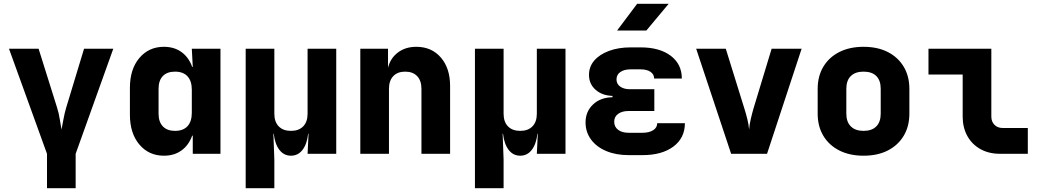

<svg xmlns="http://www.w3.org/2000/svg" viewBox="-20 -805 5440 1005"><path d="M226 180V0L27 -550H182L279 -241Q288 -213 293 -180Q298 -147 302 -127Q306 -147 312 -180Q318 -213 326 -240L420 -550H573L376 0V180Z M838 10Q759 10 709.5 -48.5Q660 -107 660 -205V-345Q660 -443 709.5 -501.5Q759 -560 838 -560Q892 -560 930 -532.5Q968 -505 986 -455H989L984 -550H1134V0H989V-95H986Q968 -45 930 -17.5Q892 10 838 10ZM896 -120Q939 -120 961.5 -144.5Q984 -169 984 -215V-335Q984 -381 961.5 -405.5Q939 -430 896 -430Q855 -430 832.5 -407Q810 -384 810 -340V-210Q810 -167 832.5 -143.5Q855 -120 896 -120Z M1266 180V-550H1416V-210Q1416 -167 1439 -143.5Q1462 -120 1503 -120Q1544 -120 1567 -143.5Q1590 -167 1590 -210V-550H1740V0H1590L1595 -105H1593Q1587 -51 1563.5 -20.5Q1540 10 1503 10Q1466 10 1442.5 -20.5Q1419 -51 1413 -105H1411L1416 30V180Z M1866 0V-550H2011V-450Q2023 -500 2062.5 -530Q2102 -560 2159 -560Q2239 -560 2287.5 -504Q2336 -448 2336 -355V0H2186V-340Q2186 -383 2163.5 -406.5Q2141 -430 2101 -430Q2061 -430 2038.5 -406.5Q2016 -383 2016 -340V0Z M2466 180V-550H2616V-210Q2616 -167 2639 -143.5Q2662 -120 2703 -120Q2744 -120 2767 -143.5Q2790 -167 2790 -210V-550H2940V0H2790L2795 -105H2793Q2787 -51 2763.5 -20.5Q2740 10 2703 10Q2666 10 2642.5 -20.5Q2619 -51 2613 -105H2611L2616 30V180Z M3343 7H3271Q3204 7 3153 -14.5Q3102 -36 3073.5 -75Q3045 -114 3045 -164Q3045 -221 3084 -258Q3123 -295 3186 -296V-303Q3131 -305 3097 -335.5Q3063 -366 3063 -413Q3063 -456 3090.5 -488Q3118 -520 3167.5 -538.5Q3217 -557 3281 -557H3333Q3433 -557 3491 -513Q3549 -469 3549 -394H3404Q3404 -416 3385 -429Q3366 -442 3333 -442H3281Q3247 -442 3227 -428Q3207 -414 3207 -389Q3207 -366 3226 -352Q3245 -338 3277 -338H3405V-224H3271Q3236 -224 3215.5 -209Q3195 -194 3195 -168Q3195 -141 3215.5 -125.5Q3236 -110 3271 -110H3343Q3378 -110 3399 -123.5Q3420 -137 3420 -160H3565Q3565 -83 3505 -38Q3445 7 3343 7ZM3210 -645 3315 -785H3480L3363 -645Z M3807 0 3624 -550H3779L3875 -241Q3884 -213 3891.5 -183Q3899 -153 3901 -127Q3903 -153 3910 -183Q3917 -213 3925 -240L4019 -550H4176L3995 0Z M4500 10Q4427 10 4373 -17.5Q4319 -45 4289.5 -94.5Q4260 -144 4260 -210V-340Q4260 -406 4289.5 -455.5Q4319 -505 4373 -532.5Q4427 -560 4500 -560Q4574 -560 4627.5 -532.5Q4681 -505 4710.5 -455.5Q4740 -406 4740 -340V-210Q4740 -144 4710.5 -94.5Q4681 -45 4627.5 -17.5Q4574 10 4500 10ZM4500 -120Q4544 -120 4567 -143.5Q4590 -167 4590 -210V-340Q4590 -384 4567 -407Q4544 -430 4500 -430Q4457 -430 4433.5 -407Q4410 -384 4410 -340V-210Q4410 -167 4433.5 -143.5Q4457 -120 4500 -120Z M5214 0Q5156 0 5112 -24.5Q5068 -49 5043.5 -93Q5019 -137 5019 -195V-415H4840V-550H5169V-195Q5169 -168 5185.5 -151.5Q5202 -135 5229 -135H5360V0Z"/></svg>

Font: JetBrains Mono NL ExtraBold
Style: Regular
Weight: 800
Designer: Philipp Nurullin, Konstantin Bulenkov
Foundry: JetBrains
Version: Version 2.304; ttfautohint (v1.8.4.7-5d5b)